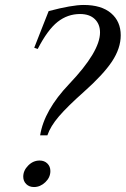

<svg xmlns="http://www.w3.org/2000/svg" viewBox="-20 -755 509 778"><path d="M171.9 -206.5H142.6Q158.7 -308.1 260.3 -414.6Q385.3 -545.9 385.3 -623.5Q385.3 -657.2 364 -677.7Q342.8 -698.2 304.2 -698.2Q253.9 -698.2 213.4 -666.3Q172.9 -634.3 132.8 -556.6L118.7 -561.5Q135.3 -603.5 154.5 -652.6Q173.8 -701.7 177.2 -710Q271 -734.9 319.3 -734.9Q391.1 -734.9 430.2 -701.4Q469.2 -668 469.2 -611.8Q469.2 -559.6 434.1 -506.3Q398.9 -453.1 319.8 -382.8Q253.4 -323.7 219 -283.7Q184.6 -243.7 171.9 -206.5ZM140.6 -104.5Q159.7 -104.5 171.9 -92.5Q184.1 -80.6 184.1 -62Q184.1 -36.1 163.6 -16.6Q143.1 2.9 117.7 2.9Q98.6 2.9 86.4 -9Q74.2 -21 74.2 -39.1Q74.2 -64 94.2 -84.2Q114.3 -104.5 140.6 -104.5Z"/></svg>

Font: Flanker
Style: Italic
Weight: 400
Italic angle: -12°
Designer: Flanker
Version: Version 2.027